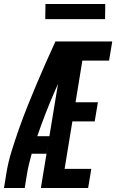

<svg xmlns="http://www.w3.org/2000/svg" viewBox="-37 -943 583 963"><path d="M-17 0 -5 -74Q4 -130 21.5 -186Q39 -242 58.5 -297.5Q78 -353 100 -408Q122 -463 145 -517.5Q168 -572 192 -626.5Q216 -681 241 -735H289L286 -717L334 -698Q283 -590 235.5 -480.5Q188 -371 150 -260H211L196 -172H122Q115 -147 109 -122.5Q103 -98 99 -74L87 0ZM168 0 289 -735H526L510 -639H376L342 -430H454L438 -334H326L287 -96H421L405 0ZM190 -847 191 -923H491L490 -847Z"/></svg>

Font: Iosevka Curly
Style: Bold Italic
Weight: 700
Italic angle: -9°
Monospace: yes
Designer: Belleve Invis
Foundry: Belleve Invis
Version: Version 22.1.2; ttfautohint (v1.8.4)